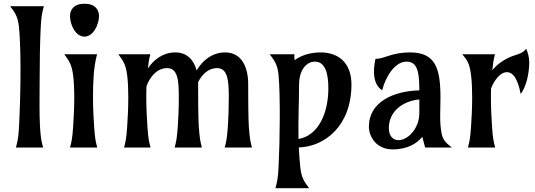

<svg xmlns="http://www.w3.org/2000/svg" viewBox="-20 -780 2830 1015"><path d="M189.5 -351.6C189.5 -443.8 191.4 -562 195.3 -634.8C198.2 -694.3 203.1 -714.8 211.9 -747.1H33.7C57.1 -715.8 74.7 -694.8 80.6 -634.8C86.4 -575.2 88.4 -483.9 88.4 -412.6C88.4 -299.8 85 -198.2 80.6 -111.3C77.6 -52.7 72.8 -31.7 64 0H208C199.2 -31.7 194.8 -52.7 191.4 -111.3C187.5 -180.2 189.5 -262.2 189.5 -351.6Z M426.8 -586.4C473.6 -586.4 503.4 -651.9 503.4 -694.8C503.4 -728.5 482.9 -760.3 426.8 -760.3C370.6 -760.3 350.1 -728.5 350.1 -694.8C350.1 -651.9 377.9 -586.4 426.8 -586.4ZM493.2 -493.2H319.8C343.3 -460.9 359.4 -440.4 366.7 -381.3C371.1 -346.7 372.6 -306.6 372.6 -265.1C372.6 -210 369.6 -154.3 366.7 -111.3C362.8 -52.7 358.9 -31.7 350.1 0H494.1C485.4 -31.7 481.4 -52.7 477.5 -111.3C474.6 -154.3 471.7 -210 471.7 -265.1C471.7 -343.8 474.1 -422.9 493.2 -493.2Z M774.9 -493.2H605.5C628.9 -460.9 645 -441.4 652.3 -382.3C656.7 -347.7 658.2 -306.6 658.2 -265.1C658.2 -210 655.3 -154.3 652.3 -111.3C648.4 -52.7 644.5 -31.7 635.7 0H775.9C767.1 -31.7 763.2 -52.7 759.3 -111.3C756.3 -154.3 753.4 -210 753.4 -265.1C753.4 -285.2 753.4 -305.2 754.4 -324.2C772 -371.6 808.1 -419.9 863.8 -419.9C920.9 -419.9 925.3 -352.5 925.3 -265.1C925.3 -210 922.9 -154.3 919.9 -111.3C915.5 -52.7 912.1 -31.7 903.3 0H1047.4C1038.6 -31.7 1035.2 -52.7 1030.8 -111.3C1027.8 -154.3 1027.3 -280.8 1027.3 -335.4V-345.7C1047.4 -385.3 1080.1 -419.9 1127.4 -419.9C1184.6 -419.9 1189.5 -352.5 1189.5 -265.1C1189.5 -210 1187.5 -154.3 1184.6 -111.3C1180.2 -52.7 1176.8 -31.7 1168 0H1312C1303.2 -31.7 1299.8 -52.7 1295.4 -111.3C1292.5 -154.3 1292 -280.8 1292 -335.4C1292 -436.5 1250 -502.9 1170.4 -502.9C1100.1 -502.9 1049.3 -458.5 1019.5 -407.7C1003.4 -467.3 965.3 -502.9 906.7 -502.9C841.3 -502.9 792.5 -464.4 761.7 -418C765.1 -451.2 768.1 -468.3 774.9 -493.2ZM1011.2 -302.7 1009.3 -293.9Z M1837.9 -333.5C1837.9 -444.8 1772.5 -502.9 1674.3 -502.9C1617.2 -502.9 1568.8 -485.4 1537.6 -461.9C1535.6 -474.1 1534.7 -484.9 1537.1 -493.2H1405.8C1429.2 -460.9 1447.3 -441.4 1452.6 -382.3C1462.4 -277.8 1460 -41 1452.6 103C1449.7 162.1 1444.8 183.1 1436 214.8H1614.3C1590.8 183.1 1573.2 162.6 1567.4 103C1564 68.4 1561 34.2 1559.6 -0.5C1696.8 -4.9 1837.9 -114.3 1837.9 -333.5ZM1561 -330.6C1561 -412.1 1600.6 -454.1 1645 -454.1C1701.7 -454.1 1715.8 -385.7 1715.8 -314C1715.8 -167.5 1653.3 -60.1 1558.1 -45.4C1555.7 -142.6 1561 -238.3 1561 -330.6Z M2227.5 0H2369.1C2343.8 -20.5 2322.8 -34.2 2314.9 -73.2C2302.2 -132.8 2308.6 -201.7 2308.6 -260.7C2308.6 -418 2283.2 -502.9 2147.5 -502.9C2048.8 -502.9 2014.2 -468.8 1964.8 -468.8C1962.4 -456.5 1957 -430.7 1957 -401.9C1957 -365.2 1965.8 -324.2 2000.5 -302.7C2017.6 -373.5 2067.4 -454.1 2128.4 -454.1C2178.2 -454.1 2196.8 -418.5 2196.8 -307.6V-302.2C2062.5 -299.3 1930.2 -242.2 1930.2 -110.8C1930.2 -55.2 1971.7 9.8 2055.2 9.8C2138.7 9.8 2186.5 -24.9 2212.4 -56.6ZM2086.9 -39.1C2056.2 -39.1 2035.6 -62.5 2035.6 -102.5C2035.6 -192.9 2110.8 -246.1 2196.8 -254.4V-182.1C2196.8 -100.6 2136.2 -39.1 2086.9 -39.1Z M2596.7 -493.2H2423.3C2451.7 -460.9 2462.9 -441.4 2470.2 -382.3C2474.6 -347.7 2476.1 -306.6 2476.1 -265.1C2476.1 -210 2473.1 -154.3 2470.2 -111.3C2466.3 -52.7 2462.4 -31.7 2453.6 0H2597.7C2588.9 -31.7 2585 -52.7 2581.1 -111.3C2578.1 -154.3 2575.2 -210 2575.2 -265.1C2575.2 -280.8 2575.2 -296.4 2575.7 -311.5C2591.8 -355.5 2623.5 -393.6 2651.9 -397.9C2686 -402.8 2715.8 -373.5 2732.4 -283.2C2761.7 -320.3 2777.8 -390.6 2777.8 -451.2C2777.8 -480 2770 -502.4 2761.7 -522.5C2744.1 -497.6 2716.8 -493.2 2690.4 -483.9C2649.4 -469.2 2608.4 -440.9 2582.5 -408.7C2586.9 -448.2 2589.4 -466.3 2596.7 -493.2Z"/></svg>

Font: Amarante
Style: Regular
Weight: 400
Designer: Karolina Lach
Foundry: Sorkin Type Co.
Version: Version 1.001